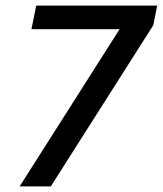

<svg xmlns="http://www.w3.org/2000/svg" viewBox="-20 -664 580 684"><path d="M50 0 406 -560H92L109 -644H540L526 -574L161 0Z"/></svg>

Font: Kanit
Style: Italic
Weight: 400
Italic angle: -12°
Designer: Katatrad Team
Foundry: CadsonDemak
Version: Version 2.000; ttfautohint (v1.8.3)